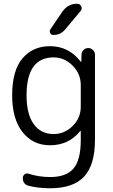

<svg xmlns="http://www.w3.org/2000/svg" viewBox="-20 -777 603 1027"><path d="M267 -470Q122 -470 122 -267Q122 -166 160.5 -113Q199 -60 267 -60Q325 -60 368.5 -103Q412 -146 412 -206V-322Q412 -382 368.5 -426Q325 -470 267 -470ZM247 0Q156 0 100.5 -70.5Q45 -141 45 -267Q45 -400 100.5 -465Q156 -530 247 -530Q348 -530 412 -447Q413 -446 414 -446Q415 -446 415 -447L416 -484Q416 -499 426.5 -509.5Q437 -520 452 -520Q467 -520 477.5 -509.5Q488 -499 488 -484V-30Q488 105 430 167.5Q372 230 248 230Q186 230 134 217Q102 209 102 175Q102 163 111.5 155.5Q121 148 132 152Q188 170 248 170Q335 170 373.5 124Q412 78 412 -27V-76Q412 -77 411 -77Q410 -77 409 -76Q348 0 247 0ZM393 -757Q408 -757 414.5 -743Q421 -729 411 -718L328 -619Q304 -590 266 -590Q254 -590 248.5 -600.5Q243 -611 250 -621L314 -715Q343 -757 393 -757Z"/></svg>

Font: Rounded Mplus 1c
Style: Regular
Weight: 400
Version: Version 1.059.20150529